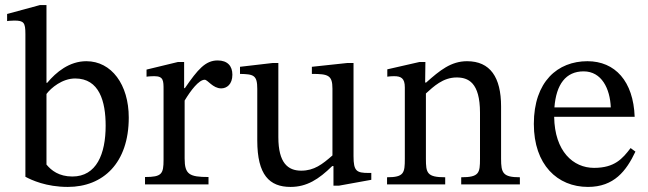

<svg xmlns="http://www.w3.org/2000/svg" viewBox="-20 -726 2552 756"><path d="M137 -706 8 -671V-643C8 -643 20 -645 36 -645C74 -645 80 -637 80 -592V-30C104 -17 162 10 247 10C386 10 487 -84 487 -263C487 -393 419 -485 320 -485C253 -485 201 -442 166 -400H163V-706ZM163 -356C181 -380 225 -417 276 -417C371 -417 396 -327 396 -231C396 -120 360 -31 265 -31C212 -31 182 -55 163 -78Z M801 0V-29C726 -29 707 -39 707 -102V-330C731 -370 763 -412 786 -412C798 -412 818 -378 851 -378C873 -378 895 -394 895 -432C895 -466 876 -488 837 -488C789 -488 759 -453 708 -379H705V-482H681L557 -452V-424C557 -424 568 -426 588 -426C624 -426 624 -408 624 -372V-97C624 -41 617 -29 551 -29V0Z M1124 10C1188 10 1235 -20 1288 -72H1293V5H1315L1442 -18V-45H1432C1384 -45 1372 -52 1372 -111V-478H1348L1208 -463V-435C1272 -435 1289 -430 1289 -377V-114C1249 -79 1217 -54 1166 -54C1114 -54 1076 -84 1076 -186V-478H1054L925 -463V-435C979 -434 993 -430 993 -376V-173C993 -37 1041 10 1124 10Z M2027 0V-28C1960 -28 1953 -45 1953 -101V-307C1953 -422 1910 -485 1819 -485C1756 -485 1712 -449 1658 -401H1654L1655 -482H1632L1505 -453V-424C1505 -424 1515 -426 1532 -426C1559 -426 1574 -418 1574 -382V-101C1574 -45 1571 -28 1504 -28V0H1733V-28C1661 -28 1657 -45 1657 -101V-358C1687 -385 1724 -421 1778 -421C1823 -421 1870 -402 1870 -282V-101C1870 -45 1867 -28 1796 -28V0Z M2295 10C2398 10 2446 -53 2482 -129L2463 -143C2431 -101 2400 -65 2319 -65C2237 -65 2164 -130 2162 -266H2479C2474 -406 2402 -485 2293 -485C2176 -485 2082 -405 2082 -238C2082 -77 2175 10 2295 10ZM2163 -303C2170 -394 2208 -445 2278 -445C2349 -445 2382 -377 2385 -303Z"/></svg>

Font: STIX Two Text
Style: Regular
Weight: 400
Designer: Ross Mills, John Hudson & Paul Hanslow, Tiro Typeworks Ltd; with prior portions MicroPress Inc., and Coen Hoffman.
Foundry: Tiro Typeworks Ltd
Version: Version 2.13 b171